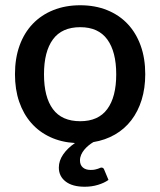

<svg xmlns="http://www.w3.org/2000/svg" viewBox="-20 -538 610 731"><path d="M366 100C364.3 100 362.5 100.5 360.5 101.5C358.5 102.5 356 103.5 353 104.5C350 105.5 346.3 106.5 342 107.5C337.7 108.5 332 109 325 109C312.3 109 302.4 105.8 295.3 99.5C288.1 93.2 284.5 84.3 284.5 73C284.5 65.3 286 58.1 289 51.2C292 44.4 295.9 38.1 300.8 32.2C305.6 26.4 311 21 317 16C323 11 329.2 6.7 335.5 3C365.8 -2 393.3 -11.6 417.8 -25.8C442.3 -39.9 463 -58.1 480 -80.3C497 -102.4 510.1 -128.3 519.3 -157.8C528.4 -187.3 533 -219.8 533 -255.5C533 -295.8 527.2 -332.2 515.5 -364.5C503.8 -396.8 487.3 -424.3 465.8 -447C444.3 -469.7 418.3 -487.2 387.8 -499.5C357.3 -511.8 323.2 -518 285.5 -518C247.8 -518 213.7 -511.8 183 -499.5C152.3 -487.2 126.2 -469.7 104.5 -447C82.8 -424.3 66.2 -396.8 54.5 -364.5C42.8 -332.2 37 -295.8 37 -255.5C37 -216.8 42.3 -181.9 53 -150.8C63.7 -119.6 78.9 -92.7 98.8 -70C118.6 -47.3 142.6 -29.4 170.8 -16.3C198.9 -3.1 230.5 4.5 265.5 6.5C246.5 19.5 231.5 34 220.5 50C209.5 66 204 82.7 204 100C204 122 212.6 139.7 229.8 153C246.9 166.3 271.2 173 302.5 173C320.5 173 337.4 170.6 353.3 165.7C369.1 160.9 382.3 154.7 393 147L376.5 107.5C374.8 102.5 371.3 100 366 100ZM285.5 -76.5C238.8 -76.5 204.2 -91.8 181.5 -122.5C158.8 -153.2 147.5 -197.3 147.5 -255C147.5 -312.7 158.8 -357 181.5 -388C204.2 -419 238.8 -434.5 285.5 -434.5C331.5 -434.5 365.8 -418.9 388.5 -387.8C411.2 -356.6 422.5 -312.3 422.5 -255C422.5 -197.7 411.2 -153.6 388.5 -122.8C365.8 -91.9 331.5 -76.5 285.5 -76.5Z"/></svg>

Font: Lato Semibold
Style: Regular
Weight: 600
Designer: Lukasz Dziedzic
Foundry: tyPoland Lukasz Dziedzic
Version: Version 2.006; 2014-01-15